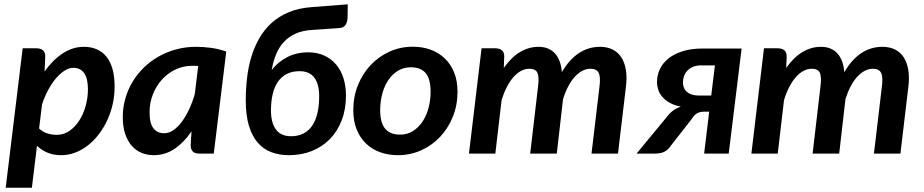

<svg xmlns="http://www.w3.org/2000/svg" viewBox="-20 -708 4261 885"><path d="M6.3 157.2 84.5 -485.4H147.9Q167.5 -485.4 178.5 -475.8Q189.5 -466.3 188.5 -445.3L185.5 -378.4Q222.2 -430.7 268.3 -461.4Q314.5 -492.2 366.7 -492.2Q398.9 -492.2 425 -481.2Q451.2 -470.2 469.7 -447.8Q488.3 -425.3 498.3 -390.9Q508.3 -356.4 508.3 -309.1Q508.3 -267.6 499.5 -228.3Q490.7 -189 474.4 -153.8Q458 -118.7 435.5 -89.1Q413.1 -59.6 385.5 -38.1Q357.9 -16.6 326.7 -4.6Q295.4 7.3 261.7 7.3Q227.1 7.3 199.2 -4.2Q171.4 -15.6 150.4 -36.1L127 157.2ZM318.4 -395.5Q298.3 -395.5 277.6 -382.3Q256.8 -369.1 237.5 -346.4Q218.3 -323.7 201.7 -292.7Q185.1 -261.7 173.8 -226.6L160.2 -115.7Q177.2 -99.6 198.7 -93Q220.2 -86.4 241.7 -86.4Q273.9 -86.4 300.5 -105Q327.1 -123.5 345.9 -153.3Q364.7 -183.1 375 -220.7Q385.3 -258.3 385.3 -296.9Q385.3 -347.2 367.7 -371.3Q350.1 -395.5 318.4 -395.5Z M965.3 0H899.4Q875.5 0 866.7 -12Q857.9 -23.9 858.9 -41L862.8 -102.5Q828.6 -51.8 784.9 -22.2Q741.2 7.3 688.5 7.3Q658.7 7.3 632.6 -3.4Q606.4 -14.2 587.2 -36.1Q567.9 -58.1 556.9 -91.1Q545.9 -124 545.9 -168.5Q545.9 -211.9 557.4 -252.7Q568.8 -293.5 590.3 -329.6Q611.8 -365.7 642.1 -395.5Q672.4 -425.3 710 -446.8Q747.6 -468.3 791.3 -480.2Q835 -492.2 883.3 -492.2Q918.5 -492.2 953.6 -487.3Q988.8 -482.4 1022.9 -470.2ZM736.3 -93.8Q758.3 -93.8 779.1 -107.9Q799.8 -122.1 818.1 -146.7Q836.4 -171.4 851.8 -204.3Q867.2 -237.3 877.9 -274.9L893.6 -403.8Q886.7 -404.3 879.9 -404.5Q873 -404.8 866.7 -404.8Q824.7 -404.8 788.6 -387.5Q752.4 -370.1 726.1 -340.8Q699.7 -311.5 684.6 -272.7Q669.4 -233.9 669.4 -190.4Q669.4 -139.2 687.3 -116.5Q705.1 -93.8 736.3 -93.8Z M1415 -569.8Q1373 -566.9 1342 -552.7Q1311 -538.6 1288.8 -514.9Q1266.6 -491.2 1252.9 -458.3Q1239.3 -425.3 1232.4 -385.3Q1259.8 -421.4 1303 -444.1Q1346.2 -466.8 1400.9 -466.8Q1441.9 -466.8 1474.1 -452.1Q1506.3 -437.5 1528.8 -411.1Q1551.3 -384.8 1563 -348.1Q1574.7 -311.5 1574.7 -267.6Q1574.7 -204.1 1554.9 -153.1Q1535.2 -102.1 1500 -66.4Q1464.8 -30.8 1416.7 -11.7Q1368.7 7.3 1311.5 7.3Q1267.1 7.3 1230.5 -6.6Q1193.8 -20.5 1167.7 -50.8Q1141.6 -81.1 1127.2 -128.9Q1112.8 -176.8 1112.8 -244.6Q1112.8 -296.9 1118.7 -348.1Q1124.5 -399.4 1138.4 -445.6Q1152.3 -491.7 1175.3 -531.7Q1198.2 -571.8 1231.9 -602.3Q1265.6 -632.8 1311.5 -651.9Q1357.4 -670.9 1417.5 -675.3L1583 -688L1582 -626.5Q1581.5 -606.9 1572.8 -593.3Q1564 -579.6 1543.5 -578.6ZM1321.8 -80.1Q1355 -80.1 1379.4 -93Q1403.8 -106 1419.7 -129.6Q1435.5 -153.3 1443.4 -187.5Q1451.2 -221.7 1451.2 -264.2Q1451.2 -319.8 1429 -349.9Q1406.7 -379.9 1360.4 -379.9Q1327.1 -379.9 1302.5 -367.4Q1277.8 -355 1261.5 -331.8Q1245.1 -308.6 1237.1 -274.9Q1229 -241.2 1229 -198.7Q1229 -142.1 1252 -111.1Q1274.9 -80.1 1321.8 -80.1Z M1824.2 -87.4Q1856.9 -87.4 1882.8 -103.5Q1908.7 -119.6 1927 -146.7Q1945.3 -173.8 1955.1 -209.7Q1964.8 -245.6 1964.8 -285.2Q1964.8 -344.2 1942.1 -371.1Q1919.4 -397.9 1873 -397.9Q1840.8 -397.9 1814.7 -382.1Q1788.6 -366.2 1770.3 -339.4Q1752 -312.5 1742.2 -276.4Q1732.4 -240.2 1732.4 -200.2Q1732.4 -142.1 1755.4 -114.7Q1778.3 -87.4 1824.2 -87.4ZM1814.5 7.3Q1770 7.3 1732.2 -6.3Q1694.3 -20 1667 -46.4Q1639.6 -72.8 1624 -111.3Q1608.4 -149.9 1608.4 -199.7Q1608.4 -262.7 1630.1 -316.2Q1651.9 -369.6 1689.2 -408.9Q1726.6 -448.2 1776.4 -470.5Q1826.2 -492.7 1882.8 -492.7Q1927.2 -492.7 1964.8 -479Q2002.4 -465.3 2030 -439Q2057.6 -412.6 2073.2 -374Q2088.9 -335.4 2088.9 -285.6Q2088.9 -223.6 2067.4 -170.2Q2045.9 -116.7 2008.5 -77.1Q1971.2 -37.6 1921.1 -15.1Q1871.1 7.3 1814.5 7.3Z M2141.6 0 2199.7 -485.4H2263.2Q2282.7 -485.4 2293.9 -475.8Q2305.2 -466.3 2304.2 -445.3L2302.2 -395Q2336.9 -444.3 2377.4 -468.3Q2418 -492.2 2462.4 -492.2Q2509.8 -492.2 2537.6 -462.2Q2565.4 -432.1 2569.8 -375.5Q2605.5 -435.5 2649.4 -463.9Q2693.4 -492.2 2745.6 -492.2Q2778.3 -492.2 2803.2 -480Q2828.1 -467.8 2843.5 -444.3Q2858.9 -420.9 2864.7 -386.7Q2870.6 -352.5 2865.2 -308.6L2828.6 0H2706.5L2743.2 -308.6Q2749 -353.5 2739.5 -372.3Q2730 -391.1 2701.7 -391.1Q2682.6 -391.1 2664.3 -381.6Q2646 -372.1 2629.4 -354Q2612.8 -335.9 2599.1 -309.8Q2585.4 -283.7 2575.2 -251V-250.5L2546.4 0H2423.8L2460 -308.6Q2465.8 -353.5 2457.3 -372.3Q2448.7 -391.1 2419.9 -391.1Q2399.9 -391.1 2381.1 -380.9Q2362.3 -370.6 2345.9 -351.8Q2329.6 -333 2315.9 -306.4Q2302.2 -279.8 2292 -246.6L2263.2 0Z M3338.9 0H3225.6L3249 -193.4H3224.6Q3211.9 -192.9 3203.4 -190.2Q3194.8 -187.5 3188.5 -182.9Q3182.1 -178.2 3177.2 -171.9Q3172.4 -165.5 3167 -157.7L3075.7 -41Q3068.8 -30.8 3061.5 -22.9Q3054.2 -15.1 3045.2 -10Q3036.1 -4.9 3024.4 -2.4Q3012.7 0 2996.6 0H2914.1L3055.2 -170.9Q3068.4 -188 3083.5 -199Q3098.6 -210 3117.7 -216.8Q3087.4 -222.7 3066.4 -234.6Q3045.4 -246.6 3032.5 -262Q3019.5 -277.3 3013.9 -295.2Q3008.3 -313 3008.3 -330.6Q3008.3 -358.9 3020.3 -386.5Q3032.2 -414.1 3057.9 -435.8Q3083.5 -457.5 3123.5 -470.9Q3163.6 -484.4 3219.2 -484.4H3398.4ZM3127.9 -328.1Q3127.9 -299.8 3147.2 -283.7Q3166.5 -267.6 3200.2 -267.6H3258.3L3275.4 -406.7H3213.9Q3189.5 -406.7 3173.1 -399.4Q3156.7 -392.1 3146.7 -380.6Q3136.7 -369.1 3132.3 -355.2Q3127.9 -341.3 3127.9 -328.1Z M3443.4 0 3501.5 -485.4H3564.9Q3584.5 -485.4 3595.7 -475.8Q3606.9 -466.3 3606 -445.3L3604 -395Q3638.7 -444.3 3679.2 -468.3Q3719.7 -492.2 3764.2 -492.2Q3811.5 -492.2 3839.4 -462.2Q3867.2 -432.1 3871.6 -375.5Q3907.2 -435.5 3951.2 -463.9Q3995.1 -492.2 4047.4 -492.2Q4080.1 -492.2 4105 -480Q4129.9 -467.8 4145.3 -444.3Q4160.6 -420.9 4166.5 -386.7Q4172.4 -352.5 4167 -308.6L4130.4 0H4008.3L4044.9 -308.6Q4050.8 -353.5 4041.3 -372.3Q4031.7 -391.1 4003.4 -391.1Q3984.4 -391.1 3966.1 -381.6Q3947.8 -372.1 3931.2 -354Q3914.6 -335.9 3900.9 -309.8Q3887.2 -283.7 3877 -251V-250.5L3848.1 0H3725.6L3761.7 -308.6Q3767.6 -353.5 3759 -372.3Q3750.5 -391.1 3721.7 -391.1Q3701.7 -391.1 3682.9 -380.9Q3664.1 -370.6 3647.7 -351.8Q3631.3 -333 3617.7 -306.4Q3604 -279.8 3593.8 -246.6L3564.9 0Z"/></svg>

Font: Carlito
Style: Bold Italic
Weight: 700
Italic angle: -7°
Designer: Lukasz Dziedzic
Foundry: tyPoland Lukasz Dziedzic
Version: Version 1.104